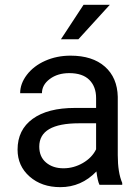

<svg xmlns="http://www.w3.org/2000/svg" viewBox="-20 -770 584 800"><path d="M394.5 0H489.3V-7.8C476.9 -36.5 470.7 -75 470.7 -123.5V-366.7C469.4 -420.1 451.5 -462 417 -492.4C382.5 -522.9 334.8 -538.1 273.9 -538.1C235.5 -538.1 200.3 -530.9 168.2 -516.6C136.1 -502.3 110.8 -482.8 92 -458.3C73.3 -433.7 64 -408.2 64 -381.8H154.8C154.8 -404.9 165.7 -424.6 187.5 -440.9C209.3 -457.2 236.3 -465.3 268.6 -465.3C305.3 -465.3 333.2 -456 352.1 -437.3C370.9 -418.5 380.4 -393.4 380.4 -361.8V-320.3H292.5C216.6 -320.3 157.8 -305.1 116 -274.7C74.1 -244.2 53.2 -201.5 53.2 -146.5C53.2 -101.2 69.9 -63.9 103.3 -34.4C136.6 -5 179.4 9.8 231.4 9.8C289.7 9.8 339.8 -12 381.8 -55.7C385.1 -29 389.3 -10.4 394.5 0ZM244.6 -68.8C215 -68.8 190.8 -76.8 171.9 -92.8C153 -108.7 143.6 -130.9 143.6 -159.2C143.6 -224 198.9 -256.3 309.6 -256.3H380.4V-147.9C369 -124.5 350.6 -105.5 325.2 -90.8C299.8 -76.2 272.9 -68.8 244.6 -68.8ZM328.1 -750 233.9 -606.4H306.6L437.5 -750Z"/></svg>

Font: Roboto1
Style: rg
Weight: 400
Designer: Google
Version: Version 2.137; 2017